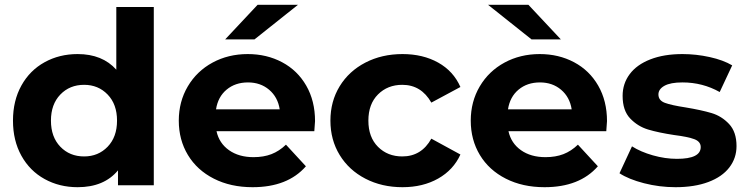

<svg xmlns="http://www.w3.org/2000/svg" viewBox="-20 -771 3109 799"><path d="M620 -742V0H471V-62Q413 8 303 8Q227 8 165.5 -26Q104 -60 69 -123Q34 -186 34 -269Q34 -352 69 -415Q104 -478 165.5 -512Q227 -546 303 -546Q406 -546 464 -481V-742ZM467 -269Q467 -337 428 -377.5Q389 -418 330 -418Q270 -418 231 -377.5Q192 -337 192 -269Q192 -201 231 -160.5Q270 -120 330 -120Q389 -120 428 -160.5Q467 -201 467 -269Z M1288 -225H881Q892 -175 933 -146Q974 -117 1035 -117Q1077 -117 1109.5 -129.5Q1142 -142 1170 -169L1253 -79Q1177 8 1031 8Q940 8 870 -27.5Q800 -63 762 -126Q724 -189 724 -269Q724 -348 761.5 -411.5Q799 -475 864.5 -510.5Q930 -546 1011 -546Q1090 -546 1154 -512Q1218 -478 1254.5 -414.5Q1291 -351 1291 -267Q1291 -264 1288 -225ZM879 -316H1144Q1136 -367 1100 -397.5Q1064 -428 1012 -428Q959 -428 923 -398Q887 -368 879 -316ZM1052 -751H1220L1039 -607H917Z M1355 -269Q1355 -349 1393.5 -412Q1432 -475 1500.5 -510.5Q1569 -546 1655 -546Q1740 -546 1803.5 -510.5Q1867 -475 1896 -409L1775 -344Q1733 -418 1654 -418Q1593 -418 1553 -378Q1513 -338 1513 -269Q1513 -200 1553 -160Q1593 -120 1654 -120Q1734 -120 1775 -194L1896 -128Q1867 -64 1803.5 -28Q1740 8 1655 8Q1569 8 1500.5 -27.5Q1432 -63 1393.5 -126Q1355 -189 1355 -269Z M2503 -225H2096Q2107 -175 2148 -146Q2189 -117 2250 -117Q2292 -117 2324.5 -129.5Q2357 -142 2385 -169L2468 -79Q2392 8 2246 8Q2155 8 2085 -27.5Q2015 -63 1977 -126Q1939 -189 1939 -269Q1939 -348 1976.5 -411.5Q2014 -475 2079.5 -510.5Q2145 -546 2226 -546Q2305 -546 2369 -512Q2433 -478 2469.5 -414.5Q2506 -351 2506 -267Q2506 -264 2503 -225ZM2094 -316H2359Q2351 -367 2315 -397.5Q2279 -428 2227 -428Q2174 -428 2138 -398Q2102 -368 2094 -316ZM2011 -751H2179L2314 -607H2192Z M2558 -50 2610 -162Q2646 -139 2697 -124.5Q2748 -110 2797 -110Q2896 -110 2896 -159Q2896 -182 2869 -192Q2842 -202 2786 -209Q2720 -219 2677 -232Q2634 -245 2602.5 -278Q2571 -311 2571 -372Q2571 -423 2600.5 -462.5Q2630 -502 2686.5 -524Q2743 -546 2820 -546Q2877 -546 2933.5 -533.5Q2990 -521 3027 -499L2975 -388Q2904 -428 2820 -428Q2770 -428 2745 -414Q2720 -400 2720 -378Q2720 -353 2747 -343Q2774 -333 2833 -324Q2899 -313 2941 -300.5Q2983 -288 3014 -255Q3045 -222 3045 -163Q3045 -113 3015 -74Q2985 -35 2927.5 -13.5Q2870 8 2791 8Q2724 8 2660 -8.5Q2596 -25 2558 -50Z"/></svg>

Font: Idrija
Style: Bold
Weight: 700
Designer: Julieta Ulanovsky
Foundry: Julieta Ulanovsky
Version: Version 7.200